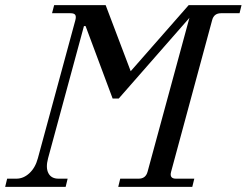

<svg xmlns="http://www.w3.org/2000/svg" viewBox="-30 -732 966 752"><path d="M-9.8 0 -2 -32.2H34.2Q62 -32.2 85.2 -53.7Q108.4 -75.2 118.2 -111.8L265.1 -652.8Q269 -667.5 264.6 -673.8Q260.3 -680.2 246.1 -680.2H173.8L182.1 -711.9H383.8L481.9 -453.1L709 -711.9H916L908.2 -680.2H835.9Q807.6 -680.2 800.8 -652.8L640.1 -59.1Q632.8 -32.2 659.2 -32.2H731L723.1 0H433.1L440.9 -32.2H513.2Q540.5 -32.2 547.9 -59.1L711.9 -662.1L435.1 -346.2H411.1L305.2 -629.9H298.8L158.2 -111.8Q148.4 -74.7 159.7 -53.5Q170.9 -32.2 199.2 -32.2H234.9L227.1 0Z"/></svg>

Font: Flanker Steampunk
Style: Italic
Weight: 400
Italic angle: -12°
Designer: Alexey Kryukov, Leonardo Di Lena
Foundry: Alexey Kryukov, Leonardo Di Lena
Version: 1.210